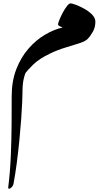

<svg xmlns="http://www.w3.org/2000/svg" viewBox="-20 -595 644 1155"><path d="M404.8 -574.7Q412.6 -574.7 436 -566.2Q459.5 -557.6 486.8 -542.5Q514.2 -527.3 533.9 -507.3Q553.7 -487.3 553.7 -463.9Q553.7 -431.2 538.6 -404.1Q523.4 -377 506.3 -359.9Q492.7 -346.2 456.1 -334.5Q419.4 -322.8 373.3 -308.8Q327.1 -294.9 283.2 -273.9Q214.4 -241.2 179 -205.8Q143.6 -170.4 134.3 -157.2Q129.4 -149.9 122.3 -119.1Q115.2 -88.4 115.2 -36.1Q115.2 -18.1 113.3 24.4Q111.3 66.9 107.2 125.2Q103 183.6 96.4 250.2Q89.8 316.9 81.1 384.5Q72.3 452.1 61 511.7Q59.1 522 50.8 530.5Q42.5 539.1 35.4 540.3Q28.3 541.5 29.8 530.3Q41 439 45.2 339.6Q49.3 240.2 49.8 147.7Q50.3 55.2 50.3 -15.1Q50.3 -106.9 78.1 -178.7Q106 -250.5 151.4 -302.5Q196.8 -354.5 250.7 -386.2Q304.7 -418 356.9 -429.7Q345.7 -433.6 337.4 -438.5Q329.1 -443.4 329.1 -447.8Q329.1 -455.1 337.2 -475.3Q345.2 -495.6 357.4 -518.6Q369.6 -541.5 382.6 -558.1Q395.5 -574.7 404.8 -574.7Z"/></svg>

Font: Awami Nastaliq
Style: Regular
Weight: 400
Designer: Peter Martin, SIL International
Foundry: SIL International
Version: Version 3.100